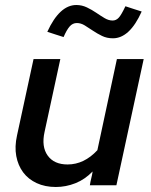

<svg xmlns="http://www.w3.org/2000/svg" viewBox="-20 -740 604 767"><path d="M38 0ZM221 -504 158 -213Q145 -154 170.5 -118.5Q196 -83 250 -83Q316 -83 369 -140Q389 -231 408 -322Q427 -413 447 -504H554Q527 -377 499.5 -252Q472 -127 445 0H339Q341 -14 344.5 -27.5Q348 -41 350 -55Q319 -23 281 -8Q243 7 203 7Q160 7 126.5 -8.5Q93 -24 72.5 -51.5Q52 -79 45 -116.5Q38 -154 48 -199Q65 -276 81 -351.5Q97 -427 114 -504ZM234 -592Q217 -597 201 -602.5Q185 -608 169 -613Q218 -720 285 -720Q307 -720 327 -710.5Q347 -701 364.5 -689Q382 -677 398 -667.5Q414 -658 430 -658Q444 -658 454.5 -669.5Q465 -681 481 -715Q497 -710 513 -704.5Q529 -699 546 -694Q498 -587 431 -587Q407 -587 387.5 -596.5Q368 -606 351 -617.5Q334 -629 318.5 -638.5Q303 -648 287 -648Q270 -648 258 -634Q246 -620 234 -592Z"/></svg>

Font: Rosa Sans Medium
Style: Italic
Weight: 500
Italic angle: -12°
Designer: Pentagram / MCKL
Foundry: Pentagram / MCKL
Version: Version 1.005;September 16, 2019;FontCreator 11.5.0.2425 64-